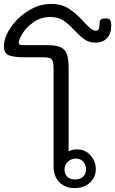

<svg xmlns="http://www.w3.org/2000/svg" viewBox="-42 -962 589 982"><path d="M54 -743Q54 -737 58.5 -734Q63 -731 76 -731H200Q246 -731 269 -720Q292 -709 300.5 -684.5Q309 -660 309 -613V-188Q327 -198 351 -198Q394 -198 421 -167.5Q448 -137 448 -97Q448 -56 418 -28Q388 0 340 0Q291 0 261.5 -30Q232 -60 232 -112V-608Q232 -635 228 -647.5Q224 -660 213.5 -664.5Q203 -669 181 -669H87Q29 -669 3.5 -679Q-22 -689 -22 -726Q-22 -769 12 -820Q46 -871 102 -906.5Q158 -942 219 -942Q273 -942 310.5 -917.5Q348 -893 387 -850Q408 -827 421.5 -816Q435 -805 448 -805Q461 -805 464 -815.5Q467 -826 468 -851Q468 -859 476 -863.5Q484 -868 499 -868Q514 -868 520.5 -860.5Q527 -853 527 -831Q527 -790 505.5 -767Q484 -744 447 -744Q415 -744 392.5 -759Q370 -774 340 -806Q308 -840 281.5 -857.5Q255 -875 215 -875Q169 -875 132.5 -850.5Q96 -826 75 -793.5Q54 -761 54 -743ZM346 -151Q323 -151 305.5 -135Q288 -119 288 -94Q288 -73 302 -58.5Q316 -44 342 -44Q368 -44 383 -58.5Q398 -73 398 -95Q398 -118 384 -134.5Q370 -151 346 -151Z"/></svg>

Font: Mali
Style: Regular
Weight: 400
Version: Version 1.000; ttfautohint (v1.6)